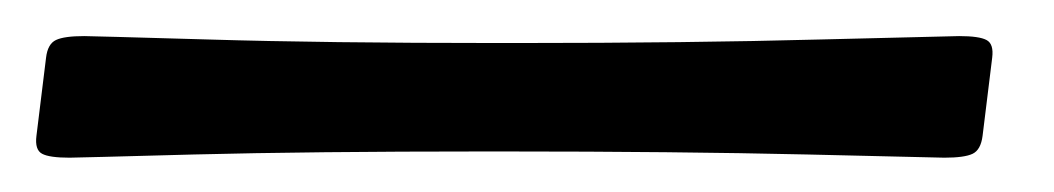

<svg xmlns="http://www.w3.org/2000/svg" viewBox="-62 155 593 108"><path d="M210.4 240.2Q113.3 240.2 46.9 241.9Q-19.5 243.7 -22.9 243.7Q-34.2 243.7 -38.3 241.5Q-42.5 239.3 -41.5 231.4L-36.1 187.5Q-35.2 179.7 -30.5 177.5Q-25.9 175.3 -14.6 175.3Q-11.2 175.3 54.7 177.2Q120.6 179.2 217.8 179.2H228.5Q325.7 179.2 399.9 177.2Q474.1 175.3 477.5 175.3Q488.8 175.3 492.9 177.5Q497.1 179.7 496.1 187.5L490.7 231.4Q489.7 239.3 485.1 241.5Q480.5 243.7 469.2 243.7Q465.8 243.7 392.1 241.9Q318.4 240.2 221.2 240.2Z"/></svg>

Font: Cooper* Medium
Style: Italic
Weight: 500
Italic angle: -7°
Designer: Owen Earl
Foundry: indestructible type*
Version: Version 0.001